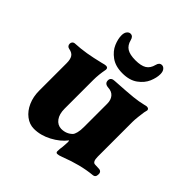

<svg xmlns="http://www.w3.org/2000/svg" viewBox="-176 -756 907 907"><g transform="rotate(45 278.0 -302.5)"><path d="M333 11Q333 -4 336 -22L338 -52Q338 -62 336 -64Q311 -31 267.5 -8Q224 15 180 15Q150 15 124.5 -4.5Q99 -24 84.5 -57Q70 -90 70 -130V-314Q70 -339 61.5 -352.5Q53 -366 31 -370Q24 -371 19.5 -376Q15 -381 15 -389Q15 -396 19 -401Q23 -406 30 -407Q70 -409 105.5 -415Q141 -421 186 -432Q203 -437 210 -437Q224 -437 223 -423Q215 -382 215 -346V-155Q215 -119 230.5 -98Q246 -77 271 -76Q305 -76 327 -98Q333 -104 337 -119.5Q341 -135 341 -158V-314Q341 -339 328 -354.5Q315 -370 290 -371Q265 -373 265 -394Q265 -405 272 -410Q279 -415 290 -415Q373 -420 406.5 -423.5Q440 -427 468 -434Q480 -437 482 -437Q497 -437 497 -425Q497 -422 493 -408Q491 -396 488.5 -373.5Q486 -351 486 -338V-106Q486 -70 504 -70L528 -69Q538 -69 543 -64Q548 -59 548 -50Q548 -39 544 -33.5Q540 -28 530 -27Q456 -20 369 14Q351 21 342 21Q333 21 333 11ZM160 -590Q160 -607 167.5 -616.5Q175 -626 185 -626Q202 -626 207 -605Q214 -577 233.5 -565Q253 -553 290 -553Q327 -553 346.5 -565Q366 -577 373 -605Q378 -626 395 -626Q405 -626 412.5 -616.5Q420 -607 420 -590Q420 -566 408 -537.5Q396 -509 366.5 -487.5Q337 -466 290 -466Q243 -466 213.5 -487.5Q184 -509 172 -537.5Q160 -566 160 -590Z"/></g></svg>

Font: EB Garamond ExtraBold
Style: Regular
Weight: 800
Designer: Georg Duffner and Octavio Pardo
Foundry: Georg Duffner
Version: Version 1.000